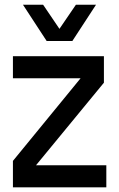

<svg xmlns="http://www.w3.org/2000/svg" viewBox="-20 -800 508 820"><path d="M35.2 0V-112.8L324.2 -465.8H35.2V-560.1H423.8V-446.8L133.8 -94.2H434.1V0ZM78.1 -779.8H164.1L233.9 -676.8L304.2 -779.8H390.1L289.1 -625H179.2Z"/></svg>

Font: TASA Explorer Medium
Style: Regular
Weight: 500
Designer: Weizhong Zhang
Foundry: Local Remote
Version: Version 1.000;Glyphs 3.1.2 (3151)